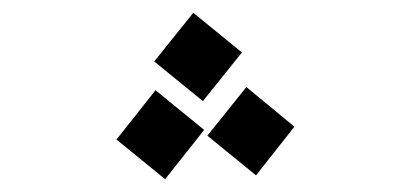

<svg xmlns="http://www.w3.org/2000/svg" viewBox="-20 -828 640 300"><path d="M358 -746 297 -670 221 -732 282 -808ZM440 -630 380 -554 304 -616 365 -692ZM299 -625 238 -548 162 -610 223 -687Z"/></svg>

Font: FiraGO Medium
Style: Italic
Weight: 500
Italic angle: -8°
Designer: bBox Type GmbH
Foundry: bBox Type GmbH
Version: Version 1.001